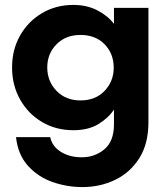

<svg xmlns="http://www.w3.org/2000/svg" viewBox="-20 -528 660 780"><path d="M315 232Q252 232 193.5 211.5Q135 191 94 146Q53 101 45 29H184Q192 67 227.5 89Q263 111 312 111Q365 111 404 78.5Q443 46 443 -23V-83Q421 -49 380 -24Q339 1 278 1Q207 1 150.5 -32.5Q94 -66 61.5 -124Q29 -182 29 -254Q29 -326 61.5 -383.5Q94 -441 150.5 -474.5Q207 -508 278 -508Q333 -508 375.5 -486Q418 -464 443 -431V-496H583V-31Q583 56 546 114.5Q509 173 448 202.5Q387 232 315 232ZM307 -120Q368 -120 405 -159Q442 -198 442 -253Q442 -310 405 -348Q368 -386 307 -386Q247 -386 209.5 -348Q172 -310 172 -254Q172 -198 209.5 -159Q247 -120 307 -120Z"/></svg>

Font: Host Grotesk ExtraBold
Style: Regular
Weight: 800
Designer: Doğukan Karapınar
Foundry: Element Type
Version: Version 1.003; ttfautohint (v1.8.4.7-5d5b)